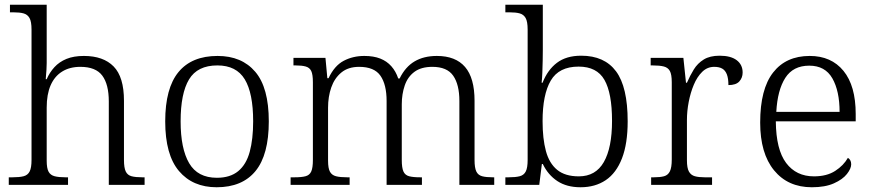

<svg xmlns="http://www.w3.org/2000/svg" viewBox="-20 -780 3682 810"><path d="M17 0V-32H33Q62 -32 79.5 -36.5Q97 -41 105 -56.5Q113 -72 113 -105V-655Q113 -689 104.5 -704Q96 -719 79.5 -723.5Q63 -728 37 -728H22V-760H177V-514Q177 -500 176 -485.5Q175 -471 174 -460Q173 -449 173 -446H177Q189 -474 209.5 -496.5Q230 -519 260.5 -531.5Q291 -544 334 -544Q416 -544 459.5 -499.5Q503 -455 503 -355V-105Q503 -72 510.5 -56.5Q518 -41 535 -36.5Q552 -32 580 -32H590V0H439V-352Q439 -424 411.5 -461Q384 -498 319 -498Q274 -498 242 -478Q210 -458 193.5 -420Q177 -382 177 -326V-102Q177 -70 185 -55.5Q193 -41 210.5 -36.5Q228 -32 256 -32H267V0Z M894 10Q793 10 735 -58.5Q677 -127 677 -268Q677 -408 733 -476Q789 -544 898 -544Q1000 -544 1057 -477Q1114 -410 1114 -268Q1114 -127 1058 -58.5Q1002 10 894 10ZM895 -30Q951 -30 985 -58Q1019 -86 1033.5 -139.5Q1048 -193 1048 -268Q1048 -387 1012.5 -445.5Q977 -504 897 -504Q813 -504 777.5 -445Q742 -386 742 -268Q742 -153 778 -91.5Q814 -30 895 -30Z M1206 0V-32H1223Q1252 -32 1269 -36.5Q1286 -41 1293 -56.5Q1300 -72 1300 -105V-433Q1300 -466 1293 -480.5Q1286 -495 1269.5 -499.5Q1253 -504 1228 -504H1218V-536H1353L1361 -450H1366Q1391 -503 1430 -523.5Q1469 -544 1517 -544Q1556 -544 1584 -533Q1612 -522 1631 -500.5Q1650 -479 1660 -449H1666Q1690 -498 1729 -521Q1768 -544 1823 -544Q1902 -544 1942 -497.5Q1982 -451 1982 -355V-105Q1982 -72 1989.5 -56.5Q1997 -41 2014 -36.5Q2031 -32 2059 -32H2065V0H1918V-354Q1918 -423 1892 -460.5Q1866 -498 1804 -498Q1757 -498 1728.5 -477Q1700 -456 1687.5 -419.5Q1675 -383 1675 -340V-105Q1675 -72 1682 -56.5Q1689 -41 1706 -36.5Q1723 -32 1752 -32H1760V0H1611V-354Q1611 -423 1585 -460.5Q1559 -498 1495 -498Q1449 -498 1420 -474Q1391 -450 1377.5 -411Q1364 -372 1364 -326V-102Q1364 -70 1372 -55.5Q1380 -41 1397.5 -36.5Q1415 -32 1444 -32H1455V0Z M2429 10Q2371 10 2331.5 -16Q2292 -42 2270 -88H2266L2255 0H2112V-32H2126Q2155 -32 2172.5 -36.5Q2190 -41 2198 -56.5Q2206 -72 2206 -105V-655Q2206 -689 2197.5 -704Q2189 -719 2172.5 -723.5Q2156 -728 2130 -728H2112V-760H2270V-569Q2270 -551 2269.5 -525Q2269 -499 2268 -473.5Q2267 -448 2265 -431H2269Q2290 -485 2329.5 -515Q2369 -545 2432 -545Q2530 -545 2579 -479Q2628 -413 2628 -268Q2628 -174 2604 -112Q2580 -50 2535.5 -20Q2491 10 2429 10ZM2422 -36Q2493 -36 2527.5 -96.5Q2562 -157 2562 -270Q2562 -387 2530 -443Q2498 -499 2421 -499Q2338 -499 2303.5 -440Q2269 -381 2269 -269Q2269 -195 2283 -143Q2297 -91 2330.5 -63.5Q2364 -36 2422 -36Z M2727 0V-32H2739Q2765 -32 2781.5 -36.5Q2798 -41 2806 -57Q2814 -73 2814 -107V-433Q2814 -466 2806 -480.5Q2798 -495 2780.5 -499.5Q2763 -504 2734 -504H2725V-536H2863L2874 -431H2878Q2891 -461 2907 -487Q2923 -513 2949 -529Q2975 -545 3016 -545Q3063 -545 3088 -526Q3113 -507 3113 -474Q3113 -452 3099 -436.5Q3085 -421 3053 -421Q3053 -449 3046.5 -466Q3040 -483 3027 -490.5Q3014 -498 2993 -498Q2964 -498 2942.5 -477Q2921 -456 2907 -422.5Q2893 -389 2885.5 -350Q2878 -311 2878 -274V-104Q2878 -71 2886.5 -56Q2895 -41 2911.5 -36.5Q2928 -32 2953 -32H2984V0Z M3405 10Q3304 10 3245.5 -61.5Q3187 -133 3187 -263Q3187 -404 3241.5 -474Q3296 -544 3396 -544Q3487 -544 3538.5 -481Q3590 -418 3590 -299V-268H3253Q3254 -149 3296.5 -92.5Q3339 -36 3414 -36Q3468 -36 3503.5 -59Q3539 -82 3557 -114Q3563 -111 3567 -104Q3571 -97 3571 -87Q3571 -69 3553 -46Q3535 -23 3498 -6.5Q3461 10 3405 10ZM3522 -308Q3522 -396 3491.5 -449.5Q3461 -503 3394 -503Q3326 -503 3293 -451.5Q3260 -400 3255 -308Z"/></svg>

Font: Noto Serif Khmer Light
Style: Regular
Weight: 300
Version: Version 2.003